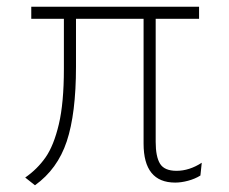

<svg xmlns="http://www.w3.org/2000/svg" viewBox="-20 -531 682 571"><path d="M407 -104V-475H206V-333Q206 -193 178.5 -110.5Q151 -28 84 20L55 -3Q91 -28 115.5 -63Q140 -98 155 -161.5Q170 -225 170 -326V-475H73V-511H572V-475H443V-109Q443 -65 456 -44Q469 -23 505 -23Q543 -23 580 -47L576 -9Q560 1 539.5 6.5Q519 12 501 12Q407 12 407 -104Z"/></svg>

Font: Overpass Thin
Style: Regular
Weight: 100
Designer: Delve Withrington, Thomas Jockin
Foundry: Delve Fonts
Version: Version 3.000;DELV;Overpass